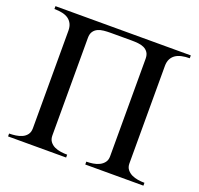

<svg xmlns="http://www.w3.org/2000/svg" viewBox="-121 -820 987 953"><g transform="rotate(20 372.5 -344.0)"><path d="M422.9 0V-15.1Q439.5 -15.1 457.3 -17.8Q475.1 -20.5 490.2 -27.8Q505.4 -35.2 515.1 -47.9Q524.9 -60.5 524.9 -80.1V-595.2Q524.9 -616.2 516.4 -628.7Q507.8 -641.1 494.1 -647.5Q480.5 -653.8 463.1 -655.5Q445.8 -657.2 428.2 -657.2H316.9Q299.3 -657.2 282 -655.5Q264.6 -653.8 251 -647.5Q237.3 -641.1 228.8 -628.7Q220.2 -616.2 220.2 -595.2V-80.1Q220.2 -59.6 230 -46.9Q239.7 -34.2 254.6 -27.1Q269.5 -20 287.4 -17.6Q305.2 -15.1 321.8 -15.1V0H15.1V-15.1Q31.7 -15.1 49.6 -17.6Q67.4 -20 82.5 -26.9Q97.7 -33.7 107.4 -46.6Q117.2 -59.6 117.2 -80.1V-595.2Q117.2 -616.2 109.9 -631.1Q102.5 -646 89.4 -655.3Q76.2 -664.6 57.4 -668.7Q38.6 -672.9 15.1 -672.9V-688H730V-672.9Q707 -672.9 688 -668.7Q668.9 -664.6 655.5 -655.3Q642.1 -646 634.5 -631.1Q627 -616.2 627 -595.2V-80.1Q627 -60.5 637 -47.9Q647 -35.2 662.1 -27.8Q677.2 -20.5 695.3 -17.8Q713.4 -15.1 730 -15.1V0Z"/></g></svg>

Font: Charis SIL
Style: Italic
Weight: 400
Italic angle: -11°
Foundry: SIL International
Version: Version 4.112